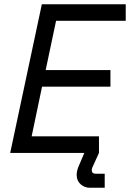

<svg xmlns="http://www.w3.org/2000/svg" viewBox="-20 -720 652 904"><path d="M403 164Q378 164 359.5 147.5Q341 131 341 103Q341 95 343 85.5Q345 76 349 66L377 0H28L177 -700H572V-622H244L195 -390H500V-312H178L129 -78H446V0L415 68Q412 75 412 81Q412 98 431 98H473V164Z"/></svg>

Font: Space Mono
Style: Italic
Weight: 400
Italic angle: -12°
Monospace: yes
Designer: Colophon Foundry + Benjamin Critton
Foundry: Colophon Foundry & Benjamin Critton
Version: Version 1.003; ttfautohint (v1.8.4.7-5d5b)